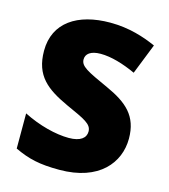

<svg xmlns="http://www.w3.org/2000/svg" viewBox="-110 -811 796 907"><g transform="rotate(15 288.5 -357.0)"><path d="M544 -217C544 -328 484 -379 380 -426C274 -474 240 -490 240 -524C240 -550 262 -570 312 -570C363 -570 424 -552 485 -524L544 -673C485 -699 411 -724 318 -724C158 -724 49 -653 49 -515C49 -392 116 -343 222 -294C315 -252 351 -237 351 -200C351 -169 325 -147 268 -147C204 -147 121 -168 44 -207V-35C112 -3 166 10 264 10C459 10 544 -100 544 -217Z"/></g></svg>

Font: Noto Sans Sinhala Black
Style: Regular
Weight: 900
Designer: Jelle Bosma - Monotype Design Team
Foundry: Monotype Imaging Inc.
Version: Version 2.006